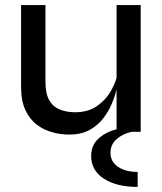

<svg xmlns="http://www.w3.org/2000/svg" viewBox="-20 -519 637 756"><path d="M522 217Q439 217 389 184.5Q339 152 339 96Q339 58 360.5 34Q382 10 419 -4Q428 -7 439 -10V-167Q433 -141 420.5 -111Q408 -81 386.5 -53Q365 -25 332 -7Q299 11 252 11Q220 11 186.5 2Q153 -7 125 -28Q97 -49 80 -85.5Q63 -122 63 -177V-499H159V-197Q159 -151 173.5 -125Q188 -99 215 -88Q242 -77 276 -77Q328 -77 363.5 -102.5Q399 -128 419 -165Q432 -189 439 -212V-499H534V0H499Q465 7 440 28Q415 49 415 83Q415 106 428 122.5Q441 139 465 148.5Q489 158 522 158Z"/></svg>

Font: Syne Med Modified
Style: Regular
Weight: 500
Designer: Lucas Descroix
Foundry: Bonjour Monde
Version: Version 2.200